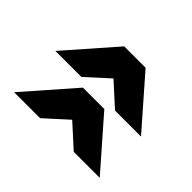

<svg xmlns="http://www.w3.org/2000/svg" viewBox="-120 -670 740 740"><g transform="rotate(-45 250.0 -299.5)"><path d="M462.5 -300V-241.7L262.5 -66.7V-208.3L345.8 -300L262.5 -391.7V-533.3L462.5 -358.3ZM237.5 -300V-241.7L37.5 -66.7V-208.3L120.8 -300L37.5 -391.7V-533.3L237.5 -358.3Z"/></g></svg>

Font: BoonTook
Style: Regular
Weight: 400
Designer: Sungsit Sawaiwan
Foundry: FontUni
Version: Version 3.0